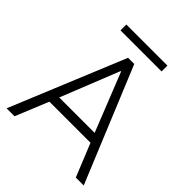

<svg xmlns="http://www.w3.org/2000/svg" viewBox="-231 -994 1136 1136"><g transform="rotate(45 337.5 -426.0)"><path d="M311.5 -719.7H363.3L660.2 0H593.8L509.8 -207H166L81.1 0H14.6ZM165 -851.6H508.8V-802.7H165ZM485.8 -265.6 339.8 -632.8H335.9L189.5 -265.6Z"/></g></svg>

Font: Reddit Sans Chocolate Light
Style: Regular
Weight: 300
Designer: Stephen Hutchings
Foundry: Reddit
Version: Version 1.013